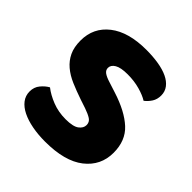

<svg xmlns="http://www.w3.org/2000/svg" viewBox="-174 -753 898 898"><g transform="rotate(45 275.5 -303.5)"><path d="M237 -241Q193 -256 157 -271.5Q121 -287 95 -309Q69 -331 54.5 -361.5Q40 -392 40 -436Q40 -521 105.5 -572Q171 -623 289 -623Q332 -623 369 -617Q406 -611 432.5 -598.5Q459 -586 474 -566.5Q489 -547 489 -521Q489 -495 477 -476.5Q465 -458 448 -445Q426 -459 389 -469.5Q352 -480 308 -480Q263 -480 242 -467.5Q221 -455 221 -436Q221 -421 234 -411.5Q247 -402 273 -394L326 -377Q420 -347 470.5 -300.5Q521 -254 521 -174Q521 -89 454 -36.5Q387 16 257 16Q211 16 171.5 8.5Q132 1 102.5 -13.5Q73 -28 56.5 -49.5Q40 -71 40 -99Q40 -128 57 -148.5Q74 -169 94 -180Q122 -158 162.5 -142Q203 -126 251 -126Q300 -126 320 -141Q340 -156 340 -176Q340 -196 324 -206.5Q308 -217 279 -227Z"/></g></svg>

Font: Baloo Tammudu
Style: Regular
Weight: 400
Designer: Omkar Shende and Ek Type
Foundry: Ek Type
Version: Version 1.007;PS 1.000;hotconv 1.0.88;makeotf.lib2.5.647800